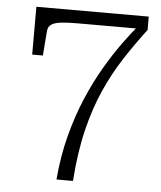

<svg xmlns="http://www.w3.org/2000/svg" viewBox="-51 -683 662 788"><g transform="rotate(5 280.0 -288.5)"><path d="M244 -585H504L494 -600Q465 -566 430.5 -518.5Q396 -471 360.5 -410.5Q325 -350 294 -277Q263 -204 241 -119.5Q219 -35 211 61H279Q287 -56 309.5 -149Q332 -242 365.5 -317Q399 -392 441 -456.5Q483 -521 530 -583V-638H67V-441H111L119 -542Q120 -560 133.5 -569.5Q147 -579 174 -582Q201 -585 244 -585Z"/></g></svg>

Font: Roboto Serif 20pt ExtraLight
Style: Regular
Weight: 250
Version: Version 1.008